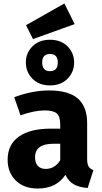

<svg xmlns="http://www.w3.org/2000/svg" viewBox="-20 -1069 586 1106"><path d="M351 -1049 410 -930 170 -844 130 -924ZM167 -802Q205 -840 268 -840Q331 -840 369 -802Q407 -764 407 -709Q407 -654 369 -615.5Q331 -577 268 -577Q205 -577 167 -615.5Q129 -654 129 -709Q129 -764 167 -802ZM223 -709Q223 -659 268 -659Q313 -659 313 -709Q313 -758 268 -758Q223 -758 223 -709ZM482 -154Q482 -124 490.5 -110Q499 -96 518 -89L485 14Q436 10 405.5 -7Q375 -24 357 -62Q305 17 197 17Q118 17 71 -29Q24 -75 24 -149Q24 -236 88.5 -282Q153 -328 273 -328H327V-351Q327 -398 307 -415.5Q287 -433 237 -433Q180 -433 98 -405L62 -509Q167 -548 262 -548Q376 -548 429 -501Q482 -454 482 -360ZM243 -96Q296 -96 327 -146V-241H288Q182 -241 182 -163Q182 -131 198 -113.5Q214 -96 243 -96Z"/></svg>

Font: Fira Sans
Style: Bold
Weight: 700
Designer: bBox Type GmbH & Carrois Corporate GbR & Edenspiekermann AG
Foundry: bBox Type GmbH & Carrois Corporate GbR & Edenspiekermann AG
Version: Version 4.301;PS 004.301;hotconv 1.0.88;makeotf.lib2.5.64775